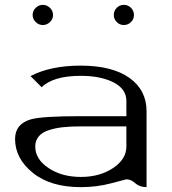

<svg xmlns="http://www.w3.org/2000/svg" viewBox="-20 -770 706 790"><path d="M489.3 -750Q506.8 -750 519 -737.8Q531.2 -725.6 531.2 -708Q531.2 -691.4 519 -679.2Q506.8 -667 489.3 -667Q472.7 -667 460.4 -679.2Q448.2 -691.4 448.2 -708Q448.2 -725.6 460.4 -737.8Q472.7 -750 489.3 -750ZM198.2 -708Q198.2 -691.4 185.5 -679.2Q172.9 -667 156.2 -667Q139.6 -667 127 -679.2Q114.3 -691.4 114.3 -708Q114.3 -725.6 127 -737.8Q139.6 -750 156.2 -750Q172.9 -750 185.5 -737.8Q198.2 -725.6 198.2 -708ZM583 0Q554.7 0 536.6 -16.1Q518.6 -32.2 500 -32.2Q498 -32.2 438.5 -16.1Q378.9 0 312.5 0Q187.5 0 114.7 -59.1Q42 -118.2 42 -198.2Q42 -260.7 108.4 -279.3Q154.3 -292 312.5 -292H500V-354.5Q500 -404.3 446.8 -431.2Q393.6 -458 312.5 -458Q199.2 -458 151.4 -411.1L105.5 -457Q188.5 -500 311.5 -500Q441.4 -500 512.2 -449.7Q583 -399.4 583 -312.5ZM500 -250H312.5Q270.5 -250 239.3 -246.6Q208 -243.2 180.7 -234.4Q153.3 -225.6 139.2 -208.5Q125 -191.4 125 -167Q125 -115.2 179.7 -78.6Q234.4 -42 312.5 -42Q390.6 -42 445.3 -78.6Q500 -115.2 500 -167Z"/></svg>

Font: okolaks
Style: Regular
Weight: 500
Version: Version 000.6.0